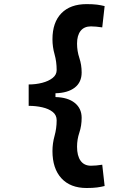

<svg xmlns="http://www.w3.org/2000/svg" viewBox="-20 -814 626 938"><path d="M403.3 104.5Q323.7 104.5 280 56.9Q236.3 9.3 236.3 -76.2Q236.3 -113.8 246.6 -150.4Q256.8 -187 256.8 -226.6Q256.8 -252 237.3 -267.3Q217.8 -282.7 186.5 -289.8Q155.3 -296.9 120.1 -296.9V-401.4Q154.8 -401.4 186 -409.4Q217.3 -417.5 237.1 -433.1Q256.8 -448.7 256.8 -471.7Q256.8 -512.7 246.6 -548.6Q236.3 -584.5 236.3 -622.1Q236.3 -704.6 280 -749.3Q323.7 -793.9 403.3 -793.9Q433.6 -793.9 453.9 -791.3Q474.1 -788.6 491.2 -784.2L479.5 -680.2Q464.4 -682.6 450.2 -683.8Q436 -685.1 424.3 -685.1Q391.1 -685.1 373.8 -663.1Q356.4 -641.1 356.4 -601.1Q356.4 -564.5 367.7 -530.8Q378.9 -497.1 378.9 -460Q378.9 -412.1 345.2 -386Q311.5 -359.9 251 -358.4V-339.8Q311.5 -338.4 345.2 -311.3Q378.9 -284.2 378.9 -238.3Q378.9 -199.7 367.7 -166.3Q356.4 -132.8 356.4 -97.2Q356.4 -52.7 373.8 -28.6Q391.1 -4.4 424.3 -4.4Q436 -4.4 450.2 -5.6Q464.4 -6.8 479.5 -9.3L491.2 94.7Q474.1 99.1 453.9 101.8Q433.6 104.5 403.3 104.5Z"/></svg>

Font: Caskaydia Cove SemiBold
Style: Regular
Weight: 600
Monospace: yes
Designer: Aaron Bell
Foundry: Saja Typeworks
Version: Version 4.300; ttfautohint (v1.8.3)